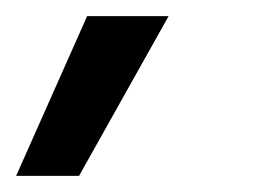

<svg xmlns="http://www.w3.org/2000/svg" viewBox="-20 -830 340 238"><path d="M88 -810H189L78 -612H0Z"/></svg>

Font: Sora-SIA
Style: Regular
Weight: 400
Designer: Jonathan Barnbrook, Julián Moncada
Foundry: Barnbrook Fonts
Version: Version 2.000